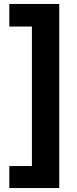

<svg xmlns="http://www.w3.org/2000/svg" viewBox="-20 -810 391 969"><path d="M27 139V28H141V-676H27V-790H279V139Z"/></svg>

Font: BDO Grotesk
Style: Bold
Weight: 700
Designer: Deni Anggara
Foundry: Lokal Container
Version: Version 2.000